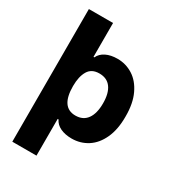

<svg xmlns="http://www.w3.org/2000/svg" viewBox="-214 -822 1022 1136"><g transform="rotate(30 297.0 -254.0)"><path d="M217.8 -707V-475.6H223.6Q236.8 -504.9 269.3 -521Q301.8 -537.1 347.7 -537.1Q404.8 -537.1 452.9 -506.8Q501 -476.6 530 -415.3Q559.1 -354 558.6 -264.6Q559.1 -177.2 531 -115.7Q502.9 -54.2 454.6 -23.2Q406.2 7.8 346.7 7.8Q302.2 7.8 269.8 -7.3Q237.3 -22.5 223.6 -51.8H217.8V199.2H52.7V-707ZM297.9 -408.2Q245.1 -408.2 222.2 -369.4Q199.2 -330.6 199.2 -265.6Q199.2 -121.1 297.9 -121.1Q350.1 -121.1 377.2 -158.7Q404.3 -196.3 404.3 -265.6Q404.3 -334.5 377.4 -371.3Q350.6 -408.2 297.9 -408.2Z"/></g></svg>

Font: Pretendard ExtraBold
Style: Regular
Weight: 800
Designer: Base glyphs from Inter by Rasmus Andersson; Hangeul glyphs from Noto Sans CJK(Source Han Sans) by Jang Soo-young and Kan
Foundry: Kil Hyung-jin
Version: Version 1.309